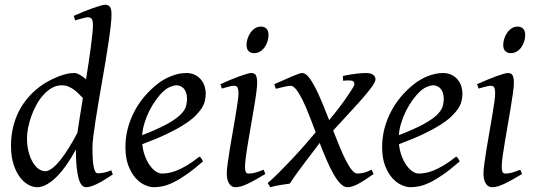

<svg xmlns="http://www.w3.org/2000/svg" viewBox="-20 -762 2225 802"><path d="M303.2 -207Q307.6 -236.3 313.5 -273.7Q319.3 -311 326.2 -352.5Q317.9 -361.3 308.3 -370.8Q298.8 -380.4 287.8 -388.2Q276.9 -396 264.6 -400.9Q252.4 -405.8 238.8 -405.8Q216.3 -405.8 197 -394.8Q177.7 -383.8 161.4 -365.7Q145 -347.7 132.3 -324.5Q119.6 -301.3 110.8 -276.6Q102.1 -252 97.4 -228Q92.8 -204.1 92.8 -185.1Q92.8 -153.3 99.4 -127.9Q106 -102.5 116.7 -84.5Q127.4 -66.4 141.1 -56.6Q154.8 -46.9 168.9 -46.9Q182.1 -46.9 198.2 -59.1Q214.4 -71.3 231.7 -93Q249 -114.7 267.3 -144Q285.6 -173.3 303.2 -207ZM451.2 -33.2Q409.7 -5.4 383.1 7.3Q356.4 20 339.8 20Q330.6 20 322.8 12.5Q314.9 4.9 309.3 -13.4Q303.7 -31.7 300.3 -62Q296.9 -92.3 296.9 -137.2Q280.3 -106.4 261 -78.1Q241.7 -49.8 220.7 -27.8Q199.7 -5.9 177.7 7.1Q155.8 20 134.8 20Q118.2 20 99.1 10Q80.1 0 63.7 -21.2Q47.4 -42.5 36.6 -75.4Q25.9 -108.4 25.9 -153.8Q25.9 -192.4 34.2 -228.8Q42.5 -265.1 59.3 -298.1Q76.2 -331.1 101.8 -359.6Q127.4 -388.2 162.1 -411.1Q175.8 -419.9 191.7 -428Q207.5 -436 224.1 -442.6Q240.7 -449.2 257.3 -453.1Q273.9 -457 289.1 -457Q301.3 -457 314 -449.2Q326.7 -441.4 339.4 -431.2Q345.2 -466.8 350.3 -501Q355.5 -535.2 359.4 -564.7Q363.3 -594.2 365.7 -618.2Q368.2 -642.1 368.2 -657.2Q368.2 -668.5 366.5 -675Q364.7 -681.6 361.6 -684.8Q358.4 -688 354.5 -689Q350.6 -689.9 346.2 -689.9Q341.8 -689.9 333.3 -687.7Q324.7 -685.5 315.9 -683.1Q305.7 -680.2 293.9 -676.8L288.1 -695.8Q308.6 -705.1 329.3 -713.4Q350.1 -721.7 367.9 -728Q385.7 -734.4 399.4 -738.3Q413.1 -742.2 418.9 -742.2Q432.6 -742.2 439.2 -733.4Q445.8 -724.6 445.8 -702.1Q445.8 -683.1 442.4 -652.8Q439 -622.6 433.3 -585Q427.7 -547.4 420.7 -504.9Q413.6 -462.4 406 -419.2Q398.4 -376 391.4 -334Q384.3 -292 378.7 -255.9Q373 -219.7 369.6 -191.2Q366.2 -162.6 366.2 -146Q366.2 -89.4 371.6 -63.7Q377 -38.1 388.2 -38.1Q400.9 -38.1 414.3 -40.8Q427.7 -43.5 444.8 -50.8Z M664.1 -381.8Q647.9 -367.2 632.6 -346.2Q617.2 -325.2 604.7 -300.8Q592.3 -276.4 584 -249.8Q575.7 -223.1 573.7 -197.3Q637.7 -222.2 675 -242.4Q712.4 -262.7 731.4 -280.8Q750.5 -298.8 755.9 -315.4Q761.2 -332 761.2 -349.1Q761.2 -364.3 757.3 -375.2Q753.4 -386.2 747.1 -392.8Q740.7 -399.4 732.7 -402.6Q724.6 -405.8 716.3 -405.8Q708.5 -405.8 693.4 -400.1Q678.2 -394.5 664.1 -381.8ZM839.4 -371.1Q839.4 -357.4 836.2 -342.3Q833 -327.1 823 -311Q813 -294.9 795.2 -277.3Q777.3 -259.8 747.8 -241Q718.3 -222.2 675.8 -201.9Q633.3 -181.6 574.2 -159.7Q577.1 -132.3 585.7 -109.9Q594.2 -87.4 605.7 -71.3Q617.2 -55.2 630.6 -46.1Q644 -37.1 657.2 -37.1Q667.5 -37.1 682.1 -39.3Q696.8 -41.5 716.1 -48.8Q735.4 -56.2 759.5 -70.3Q783.7 -84.5 813 -107.9Q818.4 -105 822.5 -98.4Q826.7 -91.8 828.1 -87.9Q788.1 -53.2 757.3 -32Q726.6 -10.7 702.4 0.7Q678.2 12.2 658.9 16.1Q639.6 20 622.1 20Q606 20 585.4 11Q564.9 2 546.9 -17.8Q528.8 -37.6 516.4 -69.6Q503.9 -101.6 503.9 -147.9Q503.9 -186 513.2 -222.9Q522.5 -259.8 539.8 -293.7Q557.1 -327.6 582.5 -357.9Q607.9 -388.2 640.1 -413.1Q651.4 -421.9 665.5 -429.9Q679.7 -438 695.1 -444.1Q710.4 -450.2 726.3 -453.6Q742.2 -457 757.3 -457Q778.3 -457 793.7 -449.5Q809.1 -441.9 819.3 -429.7Q829.6 -417.5 834.5 -402.1Q839.4 -386.7 839.4 -371.1Z M1088.4 -35.2Q1065.4 -21.5 1047.1 -11.2Q1028.8 -1 1013.7 6.1Q998.5 13.2 986.3 16.6Q974.1 20 963.4 20Q946.8 20 937 4.6Q927.2 -10.7 927.2 -37.1Q927.2 -51.8 930.9 -78.9Q934.6 -106 939.9 -138.9Q945.3 -171.9 951.7 -207.8Q958 -243.7 963.4 -276.1Q968.8 -308.6 972.4 -333.7Q976.1 -358.9 976.1 -371.1Q976.1 -382.3 974.6 -388.9Q973.1 -395.5 970.7 -398.7Q968.3 -401.9 964.4 -402.8Q960.4 -403.8 956.1 -403.8Q952.1 -403.8 944.1 -402.1Q936 -400.4 927.7 -397.9Q918.5 -395.5 907.2 -392.1L900.4 -410.2Q920.9 -419.4 941.2 -428Q961.4 -436.5 979 -442.9Q996.6 -449.2 1009.8 -453.1Q1022.9 -457 1029.3 -457Q1043 -457 1048.6 -447.8Q1054.2 -438.5 1054.2 -416Q1054.2 -401.9 1050.5 -374.3Q1046.9 -346.7 1041 -312.5Q1035.2 -278.3 1028.8 -241Q1022.5 -203.6 1016.6 -169.4Q1010.7 -135.3 1007.1 -107.7Q1003.4 -80.1 1003.4 -65.9Q1003.4 -50.8 1006.6 -43.9Q1009.8 -37.1 1018.1 -37.1Q1033.2 -37.1 1047.1 -41Q1061 -44.9 1081.1 -53.2ZM1101.6 -616.2Q1101.6 -602.5 1097.4 -589.1Q1093.3 -575.7 1085.4 -564.7Q1077.6 -553.7 1066.4 -546.9Q1055.2 -540 1041.5 -540Q1026.4 -540 1018.1 -548.8Q1009.8 -557.6 1009.8 -574.2Q1009.8 -587.4 1014.2 -600.8Q1018.6 -614.3 1026.4 -625.5Q1034.2 -636.7 1045.2 -643.8Q1056.2 -650.9 1069.8 -650.9Q1085 -650.9 1093.3 -641.8Q1101.6 -632.8 1101.6 -616.2Z M1540.5 -35.2Q1519.5 -20.5 1503.4 -10Q1487.3 0.5 1474.4 7.1Q1461.4 13.7 1450.9 16.8Q1440.4 20 1431.2 20Q1416.5 20 1401.6 4.6Q1386.7 -10.7 1372.3 -36.4Q1357.9 -62 1343.5 -95.5Q1329.1 -128.9 1315.4 -165Q1304.2 -149.9 1289.8 -131.1Q1275.4 -112.3 1259 -90.8Q1242.7 -69.3 1225.1 -45.2Q1207.5 -21 1190.4 4.9Q1172.4 7.3 1149.9 11Q1127.4 14.6 1109.4 20L1098.1 2.9Q1120.6 -16.6 1146.5 -42.5Q1172.4 -68.4 1199 -96.7Q1225.6 -125 1251.2 -154.1Q1276.9 -183.1 1298.8 -209.5Q1284.7 -246.6 1271 -281.7Q1257.3 -316.9 1243.9 -344Q1230.5 -371.1 1217.8 -387.5Q1205.1 -403.8 1193.4 -403.8Q1189 -403.8 1179 -401.9Q1168.9 -399.9 1158.7 -397.5Q1146.5 -394.5 1132.3 -391.1L1125.5 -410.2Q1146 -418.9 1164.8 -427.5Q1183.6 -436 1199.2 -442.6Q1214.8 -449.2 1225.8 -453.1Q1236.8 -457 1242.2 -457Q1255.4 -457 1269 -440.4Q1282.7 -423.8 1296.9 -396.2Q1311 -368.7 1325.7 -333.3Q1340.3 -297.9 1355 -260.3Q1375 -284.2 1394 -309.1Q1413.1 -334 1427.7 -355.2Q1442.4 -376.5 1451.4 -391.1Q1460.4 -405.8 1460.4 -409.2Q1460.4 -414.1 1459 -418Q1457.5 -421.9 1452.6 -423.8Q1447.8 -425.8 1438.2 -426Q1428.7 -426.3 1413.1 -424.8L1412.1 -444.8Q1444.3 -451.7 1469.2 -454.3Q1494.1 -457 1506.3 -457Q1529.8 -457 1539.1 -449.2Q1548.3 -441.4 1548.3 -431.2Q1548.3 -421.4 1536.9 -404.5Q1525.4 -387.7 1503.2 -361.6Q1481 -335.4 1447.8 -299.6Q1414.6 -263.7 1371.6 -216.8Q1385.3 -181.6 1398.7 -149.2Q1412.1 -116.7 1424.8 -91.8Q1437.5 -66.9 1449.7 -52Q1461.9 -37.1 1473.1 -37.1Q1484.4 -37.1 1499.3 -40.5Q1514.2 -43.9 1532.2 -53.2Z M1736.3 -381.8Q1720.2 -367.2 1704.8 -346.2Q1689.5 -325.2 1677 -300.8Q1664.6 -276.4 1656.2 -249.8Q1647.9 -223.1 1646 -197.3Q1710 -222.2 1747.3 -242.4Q1784.7 -262.7 1803.7 -280.8Q1822.8 -298.8 1828.1 -315.4Q1833.5 -332 1833.5 -349.1Q1833.5 -364.3 1829.6 -375.2Q1825.7 -386.2 1819.3 -392.8Q1813 -399.4 1804.9 -402.6Q1796.9 -405.8 1788.6 -405.8Q1780.8 -405.8 1765.6 -400.1Q1750.5 -394.5 1736.3 -381.8ZM1911.6 -371.1Q1911.6 -357.4 1908.4 -342.3Q1905.3 -327.1 1895.3 -311Q1885.3 -294.9 1867.4 -277.3Q1849.6 -259.8 1820.1 -241Q1790.5 -222.2 1748 -201.9Q1705.6 -181.6 1646.5 -159.7Q1649.4 -132.3 1658 -109.9Q1666.5 -87.4 1678 -71.3Q1689.5 -55.2 1702.9 -46.1Q1716.3 -37.1 1729.5 -37.1Q1739.7 -37.1 1754.4 -39.3Q1769 -41.5 1788.3 -48.8Q1807.6 -56.2 1831.8 -70.3Q1856 -84.5 1885.3 -107.9Q1890.6 -105 1894.8 -98.4Q1898.9 -91.8 1900.4 -87.9Q1860.4 -53.2 1829.6 -32Q1798.8 -10.7 1774.7 0.7Q1750.5 12.2 1731.2 16.1Q1711.9 20 1694.3 20Q1678.2 20 1657.7 11Q1637.2 2 1619.1 -17.8Q1601.1 -37.6 1588.6 -69.6Q1576.2 -101.6 1576.2 -147.9Q1576.2 -186 1585.4 -222.9Q1594.7 -259.8 1612.1 -293.7Q1629.4 -327.6 1654.8 -357.9Q1680.2 -388.2 1712.4 -413.1Q1723.6 -421.9 1737.8 -429.9Q1752 -438 1767.3 -444.1Q1782.7 -450.2 1798.6 -453.6Q1814.5 -457 1829.6 -457Q1850.6 -457 1866 -449.5Q1881.3 -441.9 1891.6 -429.7Q1901.9 -417.5 1906.7 -402.1Q1911.6 -386.7 1911.6 -371.1Z M2160.6 -35.2Q2137.7 -21.5 2119.4 -11.2Q2101.1 -1 2085.9 6.1Q2070.8 13.2 2058.6 16.6Q2046.4 20 2035.6 20Q2019 20 2009.3 4.6Q1999.5 -10.7 1999.5 -37.1Q1999.5 -51.8 2003.2 -78.9Q2006.8 -106 2012.2 -138.9Q2017.6 -171.9 2023.9 -207.8Q2030.3 -243.7 2035.6 -276.1Q2041 -308.6 2044.7 -333.7Q2048.3 -358.9 2048.3 -371.1Q2048.3 -382.3 2046.9 -388.9Q2045.4 -395.5 2043 -398.7Q2040.5 -401.9 2036.6 -402.8Q2032.7 -403.8 2028.3 -403.8Q2024.4 -403.8 2016.4 -402.1Q2008.3 -400.4 2000 -397.9Q1990.7 -395.5 1979.5 -392.1L1972.7 -410.2Q1993.2 -419.4 2013.4 -428Q2033.7 -436.5 2051.3 -442.9Q2068.8 -449.2 2082 -453.1Q2095.2 -457 2101.6 -457Q2115.2 -457 2120.8 -447.8Q2126.5 -438.5 2126.5 -416Q2126.5 -401.9 2122.8 -374.3Q2119.1 -346.7 2113.3 -312.5Q2107.4 -278.3 2101.1 -241Q2094.7 -203.6 2088.9 -169.4Q2083 -135.3 2079.3 -107.7Q2075.7 -80.1 2075.7 -65.9Q2075.7 -50.8 2078.9 -43.9Q2082 -37.1 2090.3 -37.1Q2105.5 -37.1 2119.4 -41Q2133.3 -44.9 2153.3 -53.2ZM2173.8 -616.2Q2173.8 -602.5 2169.7 -589.1Q2165.5 -575.7 2157.7 -564.7Q2149.9 -553.7 2138.7 -546.9Q2127.4 -540 2113.8 -540Q2098.6 -540 2090.3 -548.8Q2082 -557.6 2082 -574.2Q2082 -587.4 2086.4 -600.8Q2090.8 -614.3 2098.6 -625.5Q2106.4 -636.7 2117.4 -643.8Q2128.4 -650.9 2142.1 -650.9Q2157.2 -650.9 2165.5 -641.8Q2173.8 -632.8 2173.8 -616.2Z"/></svg>

Font: Gentium Plus Cyr
Style: Italic
Weight: 400
Italic angle: -8°
Designer: J. Victor Gaultney, Annie Olsen, Iska Routamaa, Becca Hirsbrunner
Foundry: SIL International
Version: Version 5.000